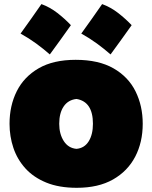

<svg xmlns="http://www.w3.org/2000/svg" viewBox="-20 -896 739 934"><path d="M353.5 17.6Q267.1 17.6 205.1 -7.8Q143.1 -33.2 103.5 -76.9Q64 -120.6 45.2 -176.5Q26.4 -232.4 26.4 -293.9Q26.4 -381.8 61.5 -452.1Q96.7 -522.5 168 -563.7Q239.3 -605 348.1 -605Q460 -605 532.2 -563.5Q604.5 -522 639.4 -451.4Q674.3 -380.9 674.3 -293.9Q674.3 -204.1 637.7 -133.8Q601.1 -63.5 529.8 -22.9Q458.5 17.6 353.5 17.6ZM352.1 -171.9Q390.6 -175.3 411.4 -208.5Q432.1 -241.7 432.1 -293.9Q432.1 -401.4 352.1 -414.6Q311.5 -410.2 289.8 -378.2Q268.1 -346.2 268.1 -293.9Q268.1 -244.1 290.3 -209.7Q312.5 -175.3 352.1 -171.9ZM476.9 -876.1Q518.3 -861 554.3 -833.1Q590.3 -805.2 620.4 -773.5Q595.6 -738.6 570.1 -703.1Q544.6 -667.7 517.8 -631.2Q486.6 -658.5 451.7 -684.1Q416.8 -709.6 375.4 -732.7Q428.6 -806.2 476.9 -876.1ZM181.5 -876.1Q222.9 -861 258.9 -833.1Q294.9 -805.2 324.9 -773.5Q300.2 -738.6 274.7 -703.1Q249.2 -667.7 222.4 -631.2Q191.2 -658.5 156.3 -684.1Q121.4 -709.6 80 -732.7Q133.2 -806.2 181.5 -876.1Z"/></svg>

Font: Pinar-FD Black
Style: Regular
Weight: 900
Designer: Amin Abedi
Version: Version 3.000